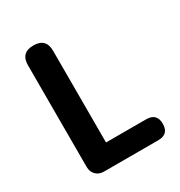

<svg xmlns="http://www.w3.org/2000/svg" viewBox="-174 -862 923 983"><g transform="rotate(-30 288.0 -370.0)"><path d="M476.6 0H156.2Q127 0 108.9 -18.1Q90.8 -36.1 90.8 -65.4V-666Q90.8 -740.2 165 -740.2Q239.3 -740.2 239.3 -666V-124H476.6Q539.1 -124 539.1 -61.5Q539.1 0 476.6 0Z"/></g></svg>

Font: GenSenMaruGothic TW TTF Bold
Style: Regular
Weight: 700
Version: Version 1.301